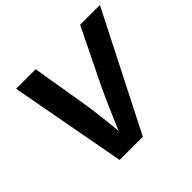

<svg xmlns="http://www.w3.org/2000/svg" viewBox="-170 -930 1131 1131"><g transform="rotate(-45 396.0 -364.0)"><path d="M228 0 93.3 -727.5H256.3L314.9 -375.5Q325.7 -307.1 334.2 -229Q342.8 -150.9 351.6 -57.6H315.9Q355.5 -150.4 389.4 -229.2Q423.3 -308.1 454.6 -375.5L626.5 -727.5H791.5L421.4 0Z"/></g></svg>

Font: Inter 20pt
Style: Bold Italic
Weight: 700
Italic angle: -9.3988°
Version: Version 4.001;git-66647c0bb